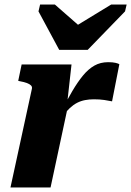

<svg xmlns="http://www.w3.org/2000/svg" viewBox="-20 -823 576 843"><path d="M240 -604H365L529 -773L536 -803H468L281 -689L357 -684L221 -803H156L149 -773ZM26 0H202L281 -369L275 -370L294 -540H75L60 -468L69 -466Q86 -463 98 -458.5Q110 -454 116 -448Q122 -442 120 -433ZM504 -541Q500 -544 487.5 -547Q475 -550 455 -550Q421 -550 394.5 -535Q368 -520 344.5 -491.5Q321 -463 297.5 -423Q274 -383 248 -332L255 -313Q271 -334 286.5 -348.5Q302 -363 318.5 -371.5Q335 -380 353.5 -383.5Q372 -387 392 -387Q418 -387 438 -384Q458 -381 472 -378Z"/></svg>

Font: Roboto Serif 20pt
Style: Bold Italic
Weight: 700
Italic angle: -10°
Version: Version 1.007